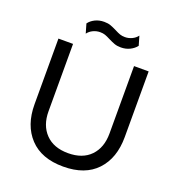

<svg xmlns="http://www.w3.org/2000/svg" viewBox="-164 -1060 1116 1210"><g transform="rotate(20 394.5 -455.0)"><path d="M92 -290V-730H190V-278Q190 -184 244 -128Q298 -72 395 -72Q492 -72 545.5 -127.5Q599 -183 599 -278V-730H697V-290Q697 -148 619 -65Q541 18 395 18Q249 18 170.5 -65.5Q92 -149 92 -290ZM395 -837Q374 -848 359.5 -853Q345 -858 326 -858Q302 -858 279.5 -847.5Q257 -837 243 -818L225 -880Q240 -901 267 -914.5Q294 -928 328 -928Q353 -928 371 -921.5Q389 -915 413 -903Q434 -892 448.5 -887Q463 -882 482 -882Q506 -882 528.5 -892.5Q551 -903 565 -922L583 -860Q567 -839 540 -825.5Q513 -812 480 -812Q455 -812 437 -818.5Q419 -825 395 -837Z"/></g></svg>

Font: Sora-SIA
Style: Regular
Weight: 400
Designer: Jonathan Barnbrook, Julián Moncada
Foundry: Barnbrook Fonts
Version: Version 2.000